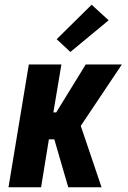

<svg xmlns="http://www.w3.org/2000/svg" viewBox="-20 -793 540 813"><path d="M16 0 102 -520H240L206 -317H218L343 -520H496L322 -260L410 0H269L210 -203H187L154 0ZM278 -573 220 -627 368 -773 440 -707Z"/></svg>

Font: Iosevka Curly Heavy
Style: Italic
Weight: 900
Italic angle: -9°
Monospace: yes
Designer: Belleve Invis
Foundry: Belleve Invis
Version: Version 22.1.2; ttfautohint (v1.8.4)